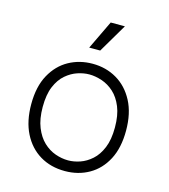

<svg xmlns="http://www.w3.org/2000/svg" viewBox="-112 -827 815 928"><g transform="rotate(15 296.0 -363.5)"><path d="M298 12Q227 12 173 -20.5Q119 -53 88.5 -113.5Q58 -174 58 -259Q58 -347 90.5 -406Q123 -465 176.5 -494.5Q230 -524 295 -524Q362 -524 416 -492.5Q470 -461 502 -400.5Q534 -340 534 -253Q534 -167 503 -108Q472 -49 418.5 -18.5Q365 12 298 12ZM300 -42Q329 -42 359.5 -52.5Q390 -63 417 -87Q444 -111 461 -152Q478 -193 478 -254Q478 -315 461 -356.5Q444 -398 416.5 -423Q389 -448 356 -459Q323 -470 293 -470Q265 -470 234.5 -460Q204 -450 176.5 -426.5Q149 -403 132 -362.5Q115 -322 115 -260Q115 -200 132 -158Q149 -116 176 -90.5Q203 -65 235.5 -53.5Q268 -42 300 -42ZM313 -595H258L327 -739H398Z"/></g></svg>

Font: Bricolage Grotesque ExtraLight
Style: Regular
Weight: 250
Designer: Mathieu Triay
Foundry: Atelier Triay
Version: Version 1.000;gftools[0.9.30]